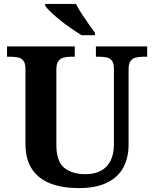

<svg xmlns="http://www.w3.org/2000/svg" viewBox="-20 -951 787 981"><path d="M382 10Q300 10 239 -13Q178 -36 144 -86Q110 -136 110 -218V-600Q110 -627 100 -640Q90 -653 74 -657Q58 -661 38 -661H16V-714H362V-661H339Q320 -661 304 -656.5Q288 -652 278 -638.5Q268 -625 268 -596V-210Q268 -126 308.5 -93.5Q349 -61 417 -61Q462 -61 494.5 -78Q527 -95 544.5 -129Q562 -163 562 -214V-600Q562 -627 552.5 -640Q543 -653 527.5 -657Q512 -661 492 -661H470V-714H732V-661H709Q689 -661 672.5 -656.5Q656 -652 646.5 -638.5Q637 -625 637 -596V-212Q637 -145 610 -95Q583 -45 526.5 -17.5Q470 10 382 10ZM397 -771Q374 -785 345.5 -804.5Q317 -824 289.5 -846Q262 -868 241 -888Q220 -908 211 -921V-931H368Q379 -909 396.5 -882Q414 -855 432.5 -829Q451 -803 465 -784V-771Z"/></svg>

Font: Noto Serif Myanmar
Style: Regular
Weight: 400
Designer: Ben Mitchell and the Monotype Design Team
Foundry: Monotype Imaging Inc.
Version: Version 2.106